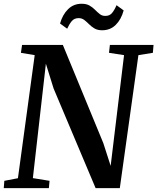

<svg xmlns="http://www.w3.org/2000/svg" viewBox="-24 -976 817 996"><path d="M-4.5 0 -1.5 -38 69 -51.5 156 -690 84.5 -702 90.5 -743H302L512 -233.5L550 -115.5L619.5 -690L541.5 -702L546 -743H772.5L769 -702L694 -690L597.5 0H472L254 -517L214 -645.5L146.5 -52L233 -38L229.5 0ZM506 -819Q482 -819 466 -828.5Q450 -838 437.8 -850.5Q425.5 -863 413 -872.5Q400.5 -882 384 -882Q361 -882 348 -866.2Q335 -850.5 324.5 -827L287.5 -854Q300.5 -900 329 -928.2Q357.5 -956.5 399.5 -956.5Q424.5 -956.5 440.8 -947Q457 -937.5 469.2 -925Q481.5 -912.5 493.5 -903Q505.5 -893.5 521.5 -893.5Q544.5 -893 557.2 -908.5Q570 -924 580.5 -949L617.5 -922Q604.5 -874.5 576.2 -846.8Q548 -819 506 -819Z"/></svg>

Font: Merriweather 48pt SemiBold
Style: Italic
Weight: 600
Italic angle: -7.8°
Designer: Eben Sorkin
Foundry: Eben Sorkin
Version: Version 2.101